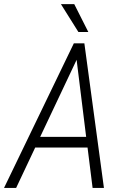

<svg xmlns="http://www.w3.org/2000/svg" viewBox="-51 -924 608 944"><path d="M379.4 -198.7H122.1L28.3 0H-31.2L312 -710.9H363.8L460 0H404.3ZM146.5 -251H372.6L325.7 -629.9ZM383.3 -766.6H334.5L248.5 -903.8H314Z"/></svg>

Font: TypoPRO Roboto
Style: Italic
Weight: 300
Italic angle: -12°
Designer: Google
Version: Version 2.136; 2016